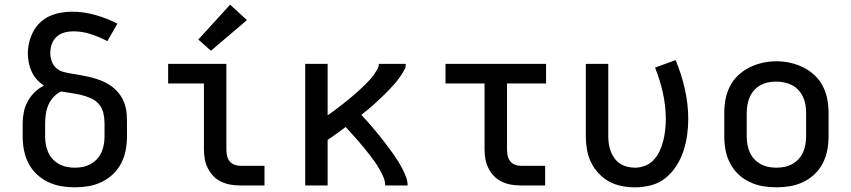

<svg xmlns="http://www.w3.org/2000/svg" viewBox="-20 -793 3640 821"><path d="M300 8Q270 8 241 3Q212 -2 185 -15Q158 -28 136.5 -48.5Q115 -69 101.5 -95.5Q88 -122 82.5 -151Q77 -180 77 -210V-266Q77 -290 82 -314.5Q87 -339 99 -360.5Q111 -382 128.5 -399Q146 -416 168 -427Q151 -438 137.5 -453Q124 -468 115.5 -486.5Q107 -505 103 -525Q99 -545 99 -565Q99 -589 105 -613Q111 -637 122.5 -658.5Q134 -680 152 -697Q170 -714 192 -724Q214 -734 238.5 -738.5Q263 -743 287 -743Q338 -743 387.5 -729Q437 -715 482 -692L439 -617Q405 -635 368.5 -647Q332 -659 294 -659Q274 -659 255.5 -654Q237 -649 222.5 -636Q208 -623 201.5 -604.5Q195 -586 195 -567Q195 -549 201 -531.5Q207 -514 220.5 -502Q234 -490 251.5 -485.5Q269 -481 287 -478Q305 -475 322.5 -472Q340 -469 357.5 -465Q375 -461 392.5 -455.5Q410 -450 426 -442.5Q442 -435 456.5 -424.5Q471 -414 483 -400.5Q495 -387 503.5 -371Q512 -355 516.5 -337.5Q521 -320 522 -302Q523 -284 523 -266V-210Q523 -180 517.5 -151Q512 -122 498.5 -95.5Q485 -69 463.5 -48.5Q442 -28 415 -15Q388 -2 359 3Q330 8 300 8ZM300 -76Q318 -76 335 -79.5Q352 -83 367.5 -91.5Q383 -100 395 -113Q407 -126 414 -142Q421 -158 424 -175Q427 -192 427 -210V-266Q427 -288 422 -309.5Q417 -331 403 -347.5Q389 -364 368.5 -373Q348 -382 327 -387Q306 -392 284 -395Q262 -398 241 -402Q223 -393 209 -378Q195 -363 187 -344.5Q179 -326 176 -306Q173 -286 173 -266V-210Q173 -192 176 -175Q179 -158 186 -142Q193 -126 205 -113Q217 -100 232.5 -91.5Q248 -83 265 -79.5Q282 -76 300 -76Z M1007 0Q986 0 965.5 -3.5Q945 -7 926 -16Q907 -25 892.5 -40Q878 -55 868.5 -74Q859 -93 855.5 -113.5Q852 -134 852 -155V-436H699V-520H948V-155Q948 -142 950.5 -128.5Q953 -115 961 -104.5Q969 -94 981.5 -89Q994 -84 1007 -84H1111V0ZM882 -576 828 -624 964 -773 1036 -707Z M1285 0V-520H1381V-300Q1392 -307 1402.5 -315Q1413 -323 1423.5 -331Q1434 -339 1444.5 -347Q1455 -355 1465 -363.5Q1475 -372 1485.5 -380.5Q1496 -389 1505.5 -397.5Q1515 -406 1524.5 -415Q1534 -424 1543.5 -433.5Q1553 -443 1562 -452.5Q1571 -462 1578.5 -473Q1586 -484 1593 -495.5Q1600 -507 1600 -520H1715Q1715 -520 1715 -520Q1715 -520 1715 -520Q1715 -505 1711.5 -499Q1708 -493 1703.5 -485Q1699 -477 1694 -469.5Q1689 -462 1683.5 -454.5Q1678 -447 1672 -440Q1666 -433 1660 -426.5Q1654 -420 1647.5 -413Q1641 -406 1634.5 -399.5Q1628 -393 1621.5 -386.5Q1615 -380 1608.5 -374Q1602 -368 1595 -361.5Q1588 -355 1581.5 -349Q1575 -343 1568 -337Q1561 -331 1554 -325Q1547 -319 1539.5 -313.5Q1532 -308 1525 -302Q1538 -288 1550 -274.5Q1562 -261 1574 -247Q1586 -233 1597.5 -219Q1609 -205 1620 -190.5Q1631 -176 1642 -161.5Q1653 -147 1663.5 -132Q1674 -117 1683.5 -101.5Q1693 -86 1701.5 -69.5Q1710 -53 1716.5 -35.5Q1723 -18 1723 0H1627Q1627 -19 1619 -37Q1611 -55 1601.5 -71.5Q1592 -88 1581 -103.5Q1570 -119 1558 -134Q1546 -149 1534 -164Q1522 -179 1509.5 -193Q1497 -207 1484 -221.5Q1471 -236 1458 -250Q1439 -236 1420 -222Q1401 -208 1381 -195V0Z M2207 0Q2186 0 2165.5 -3.5Q2145 -7 2126 -16Q2107 -25 2092.5 -40Q2078 -55 2068.5 -74Q2059 -93 2055.5 -113.5Q2052 -134 2052 -155V-436H1885V-520H2315V-436H2148V-155Q2148 -142 2150.5 -128.5Q2153 -115 2161 -104.5Q2169 -94 2181.5 -89Q2194 -84 2207 -84H2311V0Z M2696 8Q2667 8 2638.5 2.5Q2610 -3 2585 -16.5Q2560 -30 2540 -51.5Q2520 -73 2507.5 -98.5Q2495 -124 2490 -152.5Q2485 -181 2485 -210V-520H2581V-210Q2581 -193 2583.5 -176.5Q2586 -160 2592 -144.5Q2598 -129 2608 -115.5Q2618 -102 2632 -93Q2646 -84 2662.5 -80Q2679 -76 2696 -76Q2718 -76 2740 -85Q2762 -94 2777 -111Q2792 -128 2801.5 -149Q2811 -170 2816.5 -192.5Q2822 -215 2824.5 -238Q2827 -261 2827 -284Q2827 -340 2814.5 -396Q2802 -452 2781 -504L2869 -536Q2894 -476 2908.5 -412Q2923 -348 2923 -283Q2923 -249 2918 -214Q2913 -179 2902 -146Q2891 -113 2872 -83.5Q2853 -54 2826 -32Q2799 -10 2765 -1Q2731 8 2696 8Z M3300 8Q3270 8 3241 3Q3212 -2 3185 -15Q3158 -28 3136.5 -48.5Q3115 -69 3101.5 -95.5Q3088 -122 3082.5 -151Q3077 -180 3077 -210V-310Q3077 -340 3082.5 -369Q3088 -398 3101.5 -424.5Q3115 -451 3137 -471.5Q3159 -492 3185.5 -505Q3212 -518 3241 -524.5Q3270 -531 3300 -531Q3330 -531 3359 -524.5Q3388 -518 3414.5 -505Q3441 -492 3463 -471.5Q3485 -451 3498.5 -424.5Q3512 -398 3517.5 -369Q3523 -340 3523 -310V-210Q3523 -180 3517.5 -151Q3512 -122 3498.5 -95.5Q3485 -69 3463.5 -48.5Q3442 -28 3415 -15Q3388 -2 3359 3Q3330 8 3300 8ZM3300 -76Q3318 -76 3335 -79.5Q3352 -83 3367.5 -91.5Q3383 -100 3395 -113Q3407 -126 3414 -142Q3421 -158 3424 -175Q3427 -192 3427 -210V-310Q3427 -328 3424 -345.5Q3421 -363 3413.5 -379Q3406 -395 3394 -408Q3382 -421 3366.5 -429Q3351 -437 3333.5 -440.5Q3316 -444 3298 -444Q3281 -444 3264 -440.5Q3247 -437 3231.5 -428.5Q3216 -420 3204.5 -407Q3193 -394 3186 -378Q3179 -362 3176 -344.5Q3173 -327 3173 -310V-210Q3173 -192 3176 -175Q3179 -158 3186 -142Q3193 -126 3205 -113Q3217 -100 3232.5 -91.5Q3248 -83 3265 -79.5Q3282 -76 3300 -76Z"/></svg>

Font: Zed Mono Medium Extended
Style: Regular
Weight: 500
Width: 7
Monospace: yes
Designer: Belleve Invis
Foundry: Belleve Invis
Version: Version 1.0.0; ttfautohint (v1.8.4)